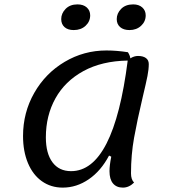

<svg xmlns="http://www.w3.org/2000/svg" viewBox="-20 -830 788 875"><path d="M630 -386Q605 -280 591 -202Q577 -124 577 -40Q577 -12 591 2Q568 25 540 25Q511 25 495 6Q479 -13 479 -50Q479 -76 487 -116L477 -121Q440 -51 384.5 -13Q329 25 266 25Q212 25 171 -4Q130 -33 107.5 -86.5Q85 -140 85 -210Q85 -317 136 -406.5Q187 -496 274.5 -548Q362 -600 465 -600Q512 -600 563 -592Q573 -576 574 -564Q591 -575 609 -575Q632 -575 645 -565.5Q658 -556 658 -538Q658 -514 652 -483.5Q646 -453 630 -386ZM562 -554Q444 -552 360 -506Q276 -460 232.5 -381.5Q189 -303 189 -204Q189 -131 219 -90.5Q249 -50 304 -50Q498 -50 562 -554ZM259 -743Q259 -769 279 -789.5Q299 -810 333 -810Q360 -810 375.5 -796Q391 -782 391 -760Q391 -732 370 -712.5Q349 -693 316 -693Q289 -693 274 -706.5Q259 -720 259 -743ZM512 -743Q512 -769 532 -789.5Q552 -810 587 -810Q613 -810 628.5 -796Q644 -782 644 -760Q644 -732 623 -712.5Q602 -693 570 -693Q543 -693 527.5 -706.5Q512 -720 512 -743Z"/></svg>

Font: Lemonada Light
Style: Regular
Weight: 300
Designer: Mohamed Gaber (Arabic) Eduardo Tunni (Latin)
Foundry: Kief Type Foundry
Version: Version 3.006